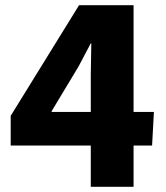

<svg xmlns="http://www.w3.org/2000/svg" viewBox="-20 -716 635 736"><path d="M328 0V-158H21V-272L283 -696H492V-287H570L563 -158H492V0ZM178 -287H328V-429L330 -549L328 -550L281 -461L178 -290Z"/></svg>

Font: Murecho
Style: Bold
Weight: 700
Designer: Neil Summerour
Foundry: Positype
Version: Version 1.010; ttfautohint (v1.8.3)